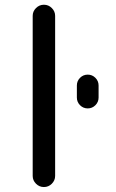

<svg xmlns="http://www.w3.org/2000/svg" viewBox="-20 -794 481 794"><path d="M297.9 -390.6V-440.4Q297.9 -459 311 -472.2Q324.2 -485.4 342.8 -485.4Q361.3 -485.4 374.5 -472.2Q387.7 -459 387.7 -440.4V-390.6Q387.7 -372.1 374.5 -358.9Q361.3 -345.7 342.8 -345.7Q324.2 -345.7 311 -358.9Q297.9 -372.1 297.9 -390.6ZM115.2 -66.4V-728.5Q115.2 -747.1 128.9 -760.7Q142.6 -774.4 161.6 -774.4Q180.7 -774.4 194.3 -760.7Q208 -747.1 208 -728.5V-66.4Q208 -47.9 194.3 -34.2Q180.7 -20.5 161.6 -20.5Q142.6 -20.5 128.9 -34.2Q115.2 -47.9 115.2 -66.4Z"/></svg>

Font: Gen Jyuu GothicX Regular
Style: Regular
Weight: 400
Designer: [Source Han Sans]
Ryoko NISHIZUKA  (kana & ideographs); Paul D. Hunt (Latin, Greek & Cyrillic); Wenlong ZHANG  (bopomofo
Version: Version 1.002.20150607